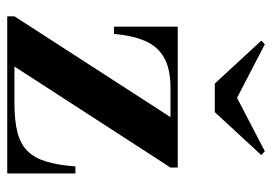

<svg xmlns="http://www.w3.org/2000/svg" viewBox="-128 -606 735 518"><g transform="rotate(90 239.0 -347.5)"><path d="M24.5 0V-19.5L296.5 -440.5H218Q167 -440.5 136.5 -423.5Q106 -406.5 91.2 -372.5Q76.5 -338.5 72 -288H52.5V-460H432.5V-440.5L160 -19.5H260.5Q307 -19.5 338.2 -27.8Q369.5 -36 388.2 -55Q407 -74 416.5 -105.8Q426 -137.5 429.5 -184H448.5V0ZM206 -560 90 -685.5 100 -695 244.5 -620 388.5 -695 399 -685.5 283 -560Z"/></g></svg>

Font: Bodoni Moda 11pt SemiBold
Style: Regular
Weight: 600
Designer: Owen Earl
Foundry: indestructible type
Version: Version 2.004